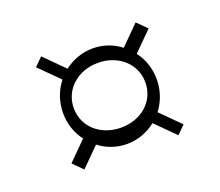

<svg xmlns="http://www.w3.org/2000/svg" viewBox="-64 -590 543 474"><g transform="rotate(-20 207.0 -353.5)"><path d="M330 -352C330 -381 321 -407 305 -428L354 -477L329 -502L280 -453C260 -469 234 -478 207 -478C179 -478 153 -468 132 -452L81 -503L60 -482L111 -431C94 -410 84 -382 84 -352C84 -324 93 -298 109 -277L61 -229L86 -204L134 -252C154 -236 180 -227 207 -227C235 -227 262 -237 283 -254L333 -204L354 -225L304 -275C320 -296 330 -323 330 -352ZM113 -355C113 -404 154 -440 207 -440C260 -440 301 -404 301 -355C301 -305 260 -270 207 -270C154 -270 113 -305 113 -355Z"/></g></svg>

Font: Space Cowgirl Light
Style: Regular
Weight: 300
Designer: Valery Marier
Foundry: Valery Marier
Version: Version 1.000;hotconv 1.0.109;makeotfexe 2.5.65596